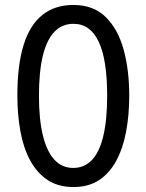

<svg xmlns="http://www.w3.org/2000/svg" viewBox="-20 -744 590 774"><path d="M501 -358Q501 -281 488.5 -214Q476 -147 449 -96.5Q422 -46 379.5 -18Q337 10 276 10Q214 10 171 -19Q128 -48 101 -98.5Q74 -149 62 -216Q50 -283 50 -359Q50 -481 75 -562Q100 -643 150.5 -683.5Q201 -724 276 -724Q357 -724 406.5 -675Q456 -626 478.5 -543.5Q501 -461 501 -358ZM137 -358Q137 -262 153 -197.5Q169 -133 199.5 -100Q230 -67 275 -67Q320 -67 350.5 -99Q381 -131 396.5 -196Q412 -261 412 -358Q412 -503 378 -575.5Q344 -648 276 -648Q230 -648 199 -615.5Q168 -583 152.5 -518.5Q137 -454 137 -358Z"/></svg>

Font: Noto Sans Thai ExtraCondensed
Style: Regular
Weight: 400
Width: 2
Designer: Monotype Design Team
Foundry: Monotype Imaging Inc.
Version: Version 2.002